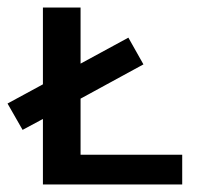

<svg xmlns="http://www.w3.org/2000/svg" viewBox="-30 -490 536 510"><path d="M454 -79V0H84V-174L30 -145L-10 -215L84 -266V-470H184V-321L311 -390L351 -319L184 -228V-79Z"/></svg>

Font: Ysabeau SC Semibold
Style: Regular
Weight: 600
Designer: Christian Thalmann (Catharsis Fonts)
Version: Version 0.003